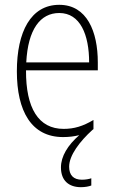

<svg xmlns="http://www.w3.org/2000/svg" viewBox="-20 -652 475 797"><path d="M267 40C267 -7 311 -65 364 -113C365 -114 366 -115 368 -116V-154C324 -128 288 -117 244 -117C140 -117 87 -203 88 -360H386V-393C386 -521 341 -632 226 -632C108 -632 50 -520 50 -356C50 -191 110 -83 242 -83C267 -83 289 -86 309 -91C261 -49 233 -3 233 43C233 98 266 125 316 125C333 125 349 122 359 118V88C351 91 336 94 320 94C285 94 267 75 267 40ZM226 -598C313 -598 350 -508 350 -393H89C96 -530 147 -598 226 -598Z"/></svg>

Font: Noto Sans Telugu UI Condensed ExtraLight
Style: Regular
Weight: 200
Width: 3
Designer: Jelle Bosma - Monotype Design Team
Foundry: Monotype Imaging Inc.
Version: Version 2.005